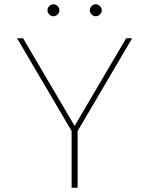

<svg xmlns="http://www.w3.org/2000/svg" viewBox="-20 -878 698 898"><path d="M230 -858Q241 -858 249.5 -849.5Q258 -841 258 -830Q258 -819 249.5 -810.5Q241 -802 230 -802Q219 -802 210.5 -810.5Q202 -819 202 -830Q202 -841 210.5 -849.5Q219 -858 230 -858ZM428 -858Q439 -858 447.5 -849.5Q456 -841 456 -830Q456 -819 447.5 -810.5Q439 -802 428 -802Q417 -802 408.5 -810.5Q400 -819 400 -830Q400 -841 408.5 -849.5Q417 -858 428 -858ZM60 -699 315 -265V0H343V-265L598 -699H570L329 -289L88 -699Z"/></svg>

Font: Prompt Thin
Style: Regular
Weight: 100
Designer: Katatrad Team
Foundry: CadsonDemak
Version: Version 1.030